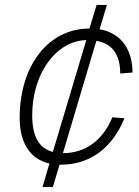

<svg xmlns="http://www.w3.org/2000/svg" viewBox="-20 -746 564 781"><path d="M153 15H195L222 -76C223 -76 225 -76 227 -76C354 -76 441 -153 486 -265L437 -269C399 -176 328 -123 236 -123L372 -580C437 -569 469 -523 469 -447L519 -451C519 -541 476 -611 385 -627L415 -726H373L344 -630C177 -630 60 -480 60 -266C60 -170 99 -99 181 -81ZM111 -277C111 -448 209 -580 331 -583L195 -128C140 -142 111 -189 111 -277Z"/></svg>

Font: Geist ExtraLight
Style: Italic
Weight: 200
Italic angle: -12°
Designer: Basement.studio, Andrés Briganti, Mateo Zaragoza
Foundry: Basement.studio, Vercel, Andrés Briganti, Guido Ferreyra, Mateo Zaragoza
Version: Version 1.500